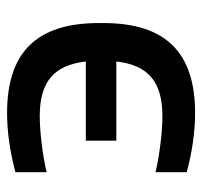

<svg xmlns="http://www.w3.org/2000/svg" viewBox="-34 -514 558 529"><g transform="rotate(-90 244.5 -250.0)"><path d="M445 -244V-256C445 -428 364 -509 197 -509C146 -509 90 -501 34 -486V-400C79 -411 147 -419 188 -419C281 -419 329 -382 339 -292H121V-208H339C329 -118 281 -81 188 -81C147 -81 79 -89 34 -100V-14C90 1 146 9 197 9C364 9 445 -72 445 -244Z"/></g></svg>

Font: LT Wave Alt Medium
Style: Regular
Weight: 500
Designer: Daniel Lyons
Version: Version 2.5 (Glyphs App)